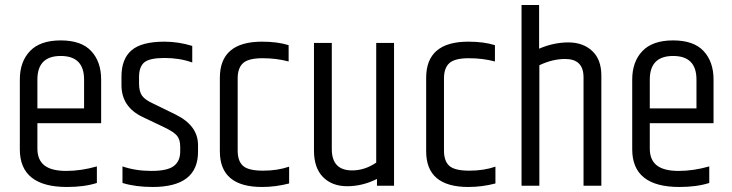

<svg xmlns="http://www.w3.org/2000/svg" viewBox="-20 -740 2916 765"><path d="M59 -145V-423Q59 -494 99.5 -536.5Q140 -579 222 -579Q304 -579 343.5 -536.5Q383 -494 383 -423V-249H129V-148Q129 -103 157 -81Q185 -59 244 -59Q303 -59 366 -77V-11Q316 5 247 5Q59 5 59 -145ZM129 -308H315V-423Q315 -517 222 -517Q129 -517 129 -423Z M464 -435Q464 -505 504 -539.5Q544 -574 635 -574Q691 -574 746 -557V-491Q696 -509 636 -509Q576 -509 555 -491.5Q534 -474 534 -433V-407Q534 -375 546.5 -358Q559 -341 593 -326L679 -284Q769 -240 769 -162V-135Q769 5 588 5Q520 5 468 -11V-77Q520 -59 583.5 -59Q647 -59 672.5 -78.5Q698 -98 698 -136V-156Q698 -184 685 -199.5Q672 -215 634 -233L548 -274Q464 -314 464 -401Z M856 -430Q856 -574 1024 -574Q1086 -574 1130 -560V-495Q1082 -508 1026 -508Q970 -508 948.5 -488.5Q927 -469 927 -428V-140Q927 -98 948.5 -79Q970 -60 1028 -60Q1086 -60 1132 -76V-9Q1078 5 1024 5Q856 5 856 -137Z M1383 -61Q1433 -61 1479 -92V-569H1550V0H1482V-27Q1424 2 1363.5 2Q1303 2 1267 -34.5Q1231 -71 1231 -140V-569H1302V-146Q1302 -61 1383 -61Z M1678 -430Q1678 -574 1846 -574Q1908 -574 1952 -560V-495Q1904 -508 1848 -508Q1792 -508 1770.5 -488.5Q1749 -469 1749 -428V-140Q1749 -98 1770.5 -79Q1792 -60 1850 -60Q1908 -60 1954 -76V-9Q1900 5 1846 5Q1678 5 1678 -137Z M2058 -720H2128V-546Q2186 -571 2244.5 -571Q2303 -571 2339.5 -537Q2376 -503 2376 -439V0H2305V-432Q2305 -505 2232 -505Q2181 -505 2129 -480V0H2058Z M2499 -145V-423Q2499 -494 2539.5 -536.5Q2580 -579 2662 -579Q2744 -579 2783.5 -536.5Q2823 -494 2823 -423V-249H2569V-148Q2569 -103 2597 -81Q2625 -59 2684 -59Q2743 -59 2806 -77V-11Q2756 5 2687 5Q2499 5 2499 -145ZM2569 -308H2755V-423Q2755 -517 2662 -517Q2569 -517 2569 -423Z"/></svg>

Font: Khand
Style: Regular
Weight: 400
Designer: Devanagari: Sanchit Sawaria, Jyotish Sonowal; Latin: Satya Rajpurohit
Foundry: Indian Type Foundry
Version: Version 1.100;PS 1.0;hotconv 1.0.78;makeotf.lib2.5.61930; tt